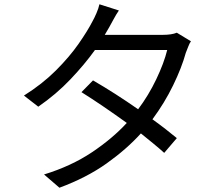

<svg xmlns="http://www.w3.org/2000/svg" viewBox="-20 -834 1040 898"><path d="M536 -785Q523 -766 511 -743.5Q499 -721 491 -707L470 -671H741Q783 -671 807 -681L873 -641Q866 -631 860 -615Q854 -599 849 -587Q830 -518 790 -435.5Q750 -353 693 -276Q725 -253 754 -230.5Q783 -208 807 -188L748 -119Q726 -139 698 -162Q670 -185 639 -210Q572 -136 478.5 -69.5Q385 -3 258 44L186 -18Q313 -57 409.5 -121.5Q506 -186 573 -259Q519 -298 464 -335.5Q409 -373 361 -403L415 -458Q517 -399 626 -323Q675 -388 711 -463.5Q747 -539 762 -600H424Q376 -533 309.5 -463Q243 -393 159 -335L92 -387Q178 -441 241.5 -504.5Q305 -568 347.5 -629Q390 -690 413 -735Q421 -749 431 -772Q441 -795 445 -814Z"/></svg>

Font: Go Noto Current
Style: Regular
Weight: 400
Designer: Monotype Design Team
Foundry: Monotype Imaging Inc.
Version: Version 2.007; ttfautohint (v1.8) -l 8 -r 50 -G 200 -x 14 -D